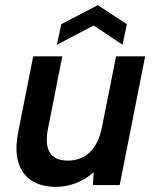

<svg xmlns="http://www.w3.org/2000/svg" viewBox="-20 -719 600 746"><path d="M445 0H341L344 -50Q314 -23 276 -8Q238 7 199 7Q140 7 102.5 -17.5Q65 -42 51 -89.5Q37 -137 51 -207L109 -500H222L167 -222Q154 -160 173 -127.5Q192 -95 243 -95Q295 -95 329 -127.5Q363 -160 376 -224L431 -500H544ZM456 -545 344 -620 201 -545 218 -625 360 -699 473 -625Z"/></svg>

Font: Albert Sans SemiBold
Style: Italic
Weight: 600
Italic angle: -11.25°
Designer: Andreas Rasmussen
Foundry: a.Foundry
Version: Version 1.025